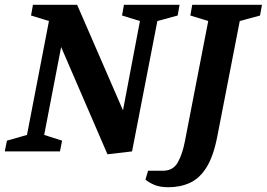

<svg xmlns="http://www.w3.org/2000/svg" viewBox="-36 -634 1117 804"><path d="M414 12 220 -437 149 -69 224 -45 215 0H-16L-7 -45L77 -69L169 -546L94 -569L102 -614H287L479 -172L550 -546L475 -569L483 -614H716L708 -569L623 -546L517 0ZM670 150Q633 150 610 140Q587 130 573 118L584 81H646Q689 81 708.5 46Q728 11 738 -41L836 -546L761 -569L769 -614H1061L1053 -569L968 -546L874 -63Q858 20 829 66.5Q800 113 759.5 131.5Q719 150 670 150Z"/></svg>

Font: Manuale
Style: Italic
Weight: 400
Italic angle: -11°
Designer: Eduardo Tunni / Pablo Cosgaya
Foundry: Eduardo Tunni / Pablo Cosgaya
Version: Version 1.002